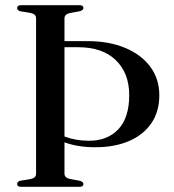

<svg xmlns="http://www.w3.org/2000/svg" viewBox="-20 -720 670 740"><path d="M228.5 -50.5Q228.5 -35 250 -30L289 -23Q301.5 -18.5 301.5 -10.5Q301.5 0 286.5 0H61Q46 0 46 -11Q46 -20 58.5 -23.5L98 -30Q119 -34 119 -50.5V-649.5Q119 -666 98 -670L58.5 -676.5Q46 -680 46 -689Q46 -700 61 -700H286.5Q301.5 -700 301.5 -689.5Q301.5 -681.5 289 -677L250 -670Q228.5 -665 228.5 -649.5V-561.5H317Q400 -561.5 462.2 -535.5Q524.5 -509.5 559.2 -462.8Q594 -416 594 -353Q594 -289.5 563 -244.5Q532 -199.5 476.5 -176Q421 -152.5 347.5 -152.5Q279.5 -152.5 228.5 -171.5ZM281.5 -538H228.5V-194Q271.5 -177.5 323 -177.5Q394.5 -177.5 436.2 -222Q478 -266.5 478 -353.5Q478 -438 426.5 -488Q375 -538 281.5 -538Z"/></svg>

Font: Fraunces 72pt S000
Style: Regular
Weight: 400
Version: Version 1.000; ttfautohint (v1.8.3)